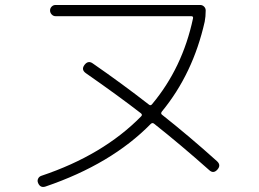

<svg xmlns="http://www.w3.org/2000/svg" viewBox="-20 -730 1040 771"><path d="M163 19Q142 26 133 5Q129 -4 133 -12.5Q137 -21 146 -24Q394 -107 547 -263Q553 -269 546 -275Q457 -344 325 -436Q305 -450 319 -469Q334 -489 353 -475Q470 -394 578 -310Q585 -304 591 -312Q713 -458 755 -656Q757 -665 748 -665H203Q194 -665 187.5 -672Q181 -679 181 -688Q181 -697 187.5 -703.5Q194 -710 203 -710H784Q793 -710 799.5 -703.5Q806 -697 806 -688Q806 -663 802 -643Q755 -434 630 -282Q624 -274 631 -269Q741 -182 851 -83Q869 -67 853 -49Q837 -31 820 -47Q704 -150 599 -233Q592 -239 585 -232Q427 -71 163 19Z"/></svg>

Font: Rounded Mplus 1c Light
Style: Regular
Weight: 300
Version: Version 1.059.20150529